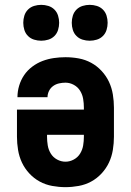

<svg xmlns="http://www.w3.org/2000/svg" viewBox="-20 -764 540 792"><path d="M250 8Q223 8 195.5 3Q168 -2 144 -15Q120 -28 101 -48.5Q82 -69 70.5 -93.5Q59 -118 54.5 -145.5Q50 -173 50 -200V-312H326V-320Q326 -338 323 -356Q320 -374 310.5 -389.5Q301 -405 284.5 -414Q268 -423 250 -423Q237 -423 223.5 -420Q210 -417 199 -409Q188 -401 182 -388.5Q176 -376 176 -363H52Q52 -387 59 -410.5Q66 -434 79.5 -454Q93 -474 113 -489Q133 -504 155.5 -512.5Q178 -521 202 -524.5Q226 -528 250 -528Q278 -528 305 -523Q332 -518 356 -505Q380 -492 399 -471.5Q418 -451 429.5 -426.5Q441 -402 445.5 -374.5Q450 -347 450 -320V-200Q450 -173 445.5 -145.5Q441 -118 429.5 -93.5Q418 -69 399 -48.5Q380 -28 356 -15Q332 -2 304.5 3Q277 8 250 8ZM250 -97Q268 -97 284.5 -106Q301 -115 310.5 -130.5Q320 -146 323 -164Q326 -182 326 -200V-208H174V-200Q174 -182 177 -164Q180 -146 189.5 -130.5Q199 -115 215.5 -106Q232 -97 250 -97ZM350 -596Q335 -596 320.5 -600.5Q306 -605 295.5 -615.5Q285 -626 280.5 -640.5Q276 -655 276 -670Q276 -685 280.5 -699.5Q285 -714 295.5 -724.5Q306 -735 320.5 -739.5Q335 -744 350 -744Q365 -744 379.5 -739.5Q394 -735 404.5 -724.5Q415 -714 419.5 -699.5Q424 -685 424 -670Q424 -655 419.5 -640.5Q415 -626 404.5 -615.5Q394 -605 379.5 -600.5Q365 -596 350 -596ZM150 -596Q135 -596 120.5 -600.5Q106 -605 95.5 -615.5Q85 -626 80.5 -640.5Q76 -655 76 -670Q76 -685 80.5 -699.5Q85 -714 95.5 -724.5Q106 -735 120.5 -739.5Q135 -744 150 -744Q165 -744 179.5 -739.5Q194 -735 204.5 -724.5Q215 -714 219.5 -699.5Q224 -685 224 -670Q224 -655 219.5 -640.5Q215 -626 204.5 -615.5Q194 -605 179.5 -600.5Q165 -596 150 -596Z"/></svg>

Font: Iosevka Term Curly Extrabold
Style: Regular
Weight: 800
Designer: Belleve Invis
Foundry: Belleve Invis
Version: Version 32.3.0